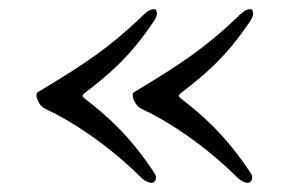

<svg xmlns="http://www.w3.org/2000/svg" viewBox="-20 -420 635 421"><path d="M313 -19C318 -19 322 -25 322 -31C322 -34 321 -37 319 -40C263 -125 211 -169 167 -203C159 -209 159 -211 167 -217C211 -251 263 -291 319 -376C322 -381 324 -386 324 -391C324 -396 322 -400 318 -400C306 -400 294 -387 289 -382C220 -316 165 -279 63 -218C61 -217 60 -214 60 -211C60 -202 68 -187 78 -182C137 -155 214 -104 283 -37C288 -32 300 -19 313 -19ZM524 -19C529 -19 533 -25 533 -31C533 -34 532 -37 530 -40C474 -125 422 -169 378 -203C370 -209 370 -211 378 -217C422 -251 474 -291 530 -376C533 -381 535 -386 535 -391C535 -396 533 -400 529 -400C517 -400 505 -387 500 -382C431 -316 376 -279 274 -218C272 -217 271 -214 271 -211C271 -202 279 -187 289 -182C348 -155 425 -104 494 -37C499 -32 511 -19 524 -19Z"/></svg>

Font: EB Garamond
Style: Regular
Weight: 400
Designer: Georg Duffner and Octavio Pardo
Foundry: Georg Duffner
Version: Version 1.000;PS 001.000;hotconv 1.0.88;makeotf.lib2.5.64775